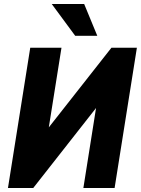

<svg xmlns="http://www.w3.org/2000/svg" viewBox="-20 -945 708 965"><path d="M20 0 132 -705H289L215 -240L172 -237L540 -705H668L556 0H399L473 -467L516 -470L147 0ZM358 -765 240 -925H403L469 -765Z"/></svg>

Font: Nunito Sans 10pt Condensed Black
Style: Italic
Weight: 900
Width: 3
Italic angle: -9°
Designer: Vernon Adams
Foundry: Vernon Adams
Version: Version 3.101;gftools[0.9.27]